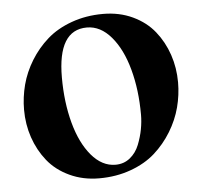

<svg xmlns="http://www.w3.org/2000/svg" viewBox="-43 -547 643 604"><g transform="rotate(-5 278.5 -245.0)"><path d="M520 -267.1Q520 -227.5 509.8 -188.5Q499.5 -149.4 477.3 -113Q455.1 -76.7 423.8 -48.8Q392.6 -21 346.7 -4.4Q300.8 12.2 247.1 12.2Q195.8 12.2 153.6 -7.6Q111.3 -27.3 84.7 -60.5Q58.1 -93.8 43.9 -135.5Q29.8 -177.2 29.8 -223.1Q29.8 -262.7 40 -301.8Q50.3 -340.8 72.5 -377Q94.7 -413.1 126.2 -440.9Q157.7 -468.8 203.6 -485.4Q249.5 -502 303.2 -502Q355 -502 397 -482.2Q439 -462.4 465.3 -429.4Q491.7 -396.5 505.9 -354.7Q520 -313 520 -267.1ZM249 -463.9Q157.2 -463.9 157.2 -314Q157.2 -235.8 174.8 -170.4Q192.4 -105 225.8 -65.4Q259.3 -25.9 301.8 -25.9Q328.1 -25.9 347.4 -41.5Q366.7 -57.1 376.5 -81.8Q386.2 -106.4 390.6 -130.1Q395 -153.8 395 -175.8Q395 -253.9 377.2 -319.3Q359.4 -384.8 325.7 -424.3Q292 -463.9 249 -463.9Z"/></g></svg>

Font: Bluu Next
Style: Bold
Weight: 700
Designer: Jean-Baptiste Morizot, Igor Stepanchenko (Cyrillic)
Foundry: Igor Stepanchenko
Version: Version 1.005